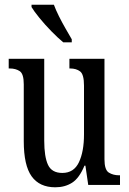

<svg xmlns="http://www.w3.org/2000/svg" viewBox="-20 -786 550 816"><path d="M215 10Q148 10 114.5 -36.5Q81 -83 81 -186V-428Q81 -472 64 -483.5Q47 -495 21 -495H17V-536H168V-188Q168 -120 184 -85.5Q200 -51 245 -51Q294 -51 315.5 -96.5Q337 -142 337 -215V-422Q337 -470 320.5 -482.5Q304 -495 278 -495H275V-536H424V-109Q424 -64 442.5 -52.5Q461 -41 486 -41H490V0H355L343 -82H339Q317 -29 286.5 -9.5Q256 10 215 10ZM249 -606Q227 -624 199 -652.5Q171 -681 147.5 -710Q124 -739 114 -756V-766H209Q217 -744 230.5 -717Q244 -690 259 -664Q274 -638 285 -619V-606Z"/></svg>

Font: Noto Serif Thai ExtraCondensed
Style: Regular
Weight: 400
Width: 2
Designer: Monotype Design Team
Foundry: Monotype Imaging Inc.
Version: Version 2.002; ttfautohint (v1.8.4.7-5d5b)